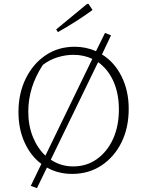

<svg xmlns="http://www.w3.org/2000/svg" viewBox="-20 -896 763 998"><path d="M355 8Q283 8 224 -25L172 82L140 70L195 -44Q140 -85 108 -155Q76 -225 76 -314Q76 -411 114 -488Q152 -565 217.5 -609Q283 -653 368 -653Q427 -653 479 -630L526 -725L557 -712L510 -613Q574 -574 611.5 -499.5Q649 -425 649 -330Q649 -232 611.5 -156Q574 -80 507.5 -36Q441 8 355 8ZM127 -316Q127 -243 151 -184Q175 -125 216 -87L460 -590Q415 -611 362 -611Q320 -611 278.5 -598Q237 -585 203 -559Q127 -444 127 -316ZM361 -31Q430 -31 483.5 -69Q537 -107 567.5 -173.5Q598 -240 598 -327Q598 -410 569.5 -473.5Q541 -537 490 -573L244 -66Q296 -31 361 -31ZM281 -729 272 -743 433 -876H440L461 -844Q417 -812 372 -783.5Q327 -755 281 -729Z"/></svg>

Font: Piazzolla ExtraLight
Style: Regular
Weight: 200
Designer: Juan Pablo del Peral
Foundry: Huerta Tipografica
Version: Version 1.330